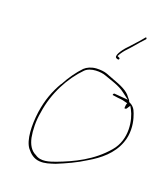

<svg xmlns="http://www.w3.org/2000/svg" viewBox="-140 -887 843 966"><g transform="rotate(20 281.5 -403.5)"><path d="M94 -250C84 -176 87 -98 115 -61C133 -38 154 -21 184 -19C213 -17 237 -26 265 -35C316 -56 363 -77 412 -108C470 -142 526 -187 551 -255C569 -302 564 -352 554 -386C544 -418 539 -433 519 -447L506 -454V-455C504 -461 501 -466 492 -475C474 -503 431 -520 392 -534L350 -550C336 -555 316 -557 294 -556C267 -554 246 -544 232 -531C205 -503 177 -464 156 -424L155 -422H154C124 -371 104 -318 94 -250ZM106 -251C121 -361 176 -460 238 -523C266 -552 325 -547 346 -539C384 -525 428 -514 460 -489L496 -462L422 -468C421 -468 417 -465 417 -464C415 -457 417 -458 419 -458L448 -454C466 -453 480 -450 497 -445H499L496 -435C494 -426 494 -417 496 -415C498 -415 504 -416 506 -419L518 -438L527 -422C552 -376 572 -275 510 -203C441 -121 347 -77 265 -46C232 -34 189 -19 157 -42C128 -55 113 -84 106 -117C99 -153 97 -204 106 -251ZM232 -532V-531ZM367 -642C370 -637 383 -633 385 -638C387 -643 386 -645 381 -647L372 -651L380 -665C391 -682 402 -695 418 -711C430 -724 442 -739 456 -755L478 -779C482 -783 476 -792 472 -786L452 -762C439 -747 426 -733 414 -720C389 -696 359 -656 367 -642ZM519 -447Z"/></g></svg>

Font: Stray Cat
Style: HlCnObl
Weight: 100
Version: Version 1.0